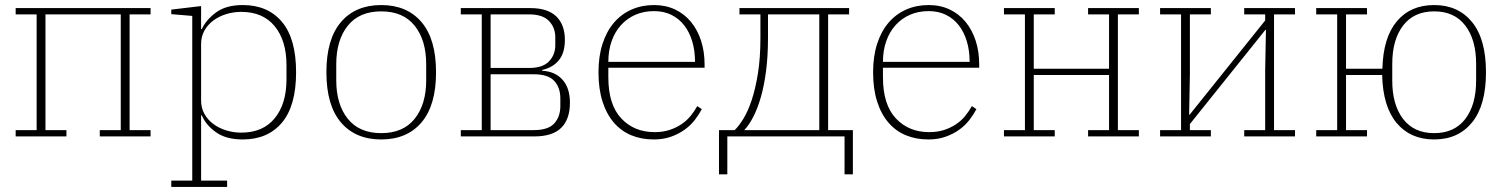

<svg xmlns="http://www.w3.org/2000/svg" viewBox="-20 -540 5958 760"><path d="M42 -25H125V-483H42V-508H576V-483H493V-25H576V0H375V-25H458V-483H160V-25H243V0H42Z M658 175H741V-477L658 -484V-502L776 -516V-425H779Q796 -462 835.5 -491Q875 -520 941 -520Q1040 -520 1096 -453.5Q1152 -387 1152 -254Q1152 -121 1096 -54.5Q1040 12 941 12Q875 12 835 -16.5Q795 -45 779 -83H776V175H879V200H658ZM935 -15Q1021 -15 1067.5 -72Q1114 -129 1114 -226V-282Q1114 -379 1067.5 -436Q1021 -493 935 -493Q904 -493 875 -484Q846 -475 824 -458.5Q802 -442 789 -418.5Q776 -395 776 -366V-142Q776 -113 789 -89.5Q802 -66 824 -49.5Q846 -33 875 -24Q904 -15 935 -15Z M1489 -13Q1576 -13 1621.5 -70Q1667 -127 1667 -222V-286Q1667 -381 1621.5 -438Q1576 -495 1489 -495Q1402 -495 1356.5 -438Q1311 -381 1311 -286V-222Q1311 -127 1356.5 -70Q1402 -13 1489 -13ZM1489 12Q1387 12 1329.5 -55.5Q1272 -123 1272 -254Q1272 -385 1329.5 -452.5Q1387 -520 1489 -520Q1591 -520 1648.5 -452.5Q1706 -385 1706 -254Q1706 -123 1648.5 -55.5Q1591 12 1489 12Z M1804 -25H1887V-483H1804V-508H2079Q2148 -508 2182 -475Q2216 -442 2216 -382Q2216 -331 2192.5 -302Q2169 -273 2126 -263V-260Q2178 -257 2207 -224Q2236 -191 2236 -134Q2236 -68 2201.5 -34Q2167 0 2095 0H1804ZM2093 -25Q2150 -25 2174 -51.5Q2198 -78 2198 -120V-151Q2198 -193 2174 -219.5Q2150 -246 2093 -246H1922V-25ZM2075 -271Q2128 -271 2153 -297Q2178 -323 2178 -361V-393Q2178 -431 2153 -457Q2128 -483 2075 -483H1922V-271Z M2568 12Q2519 12 2479 -4.5Q2439 -21 2410 -54.5Q2381 -88 2365 -138Q2349 -188 2349 -254Q2349 -317 2365 -366.5Q2381 -416 2410 -450Q2439 -484 2479.5 -502Q2520 -520 2569 -520Q2615 -520 2652 -502.5Q2689 -485 2715 -453.5Q2741 -422 2755 -379Q2769 -336 2769 -284V-272H2388V-234Q2388 -126 2439 -71.5Q2490 -17 2571 -17Q2604 -17 2630 -25.5Q2656 -34 2677 -48Q2698 -62 2713.5 -81Q2729 -100 2740 -120L2758 -108Q2747 -87 2730.5 -65.5Q2714 -44 2690.5 -27Q2667 -10 2636.5 1Q2606 12 2568 12ZM2731 -295V-297Q2731 -340 2720 -376.5Q2709 -413 2688.5 -439.5Q2668 -466 2638 -481Q2608 -496 2569 -496Q2528 -496 2495 -481.5Q2462 -467 2438 -440.5Q2414 -414 2401 -377Q2388 -340 2388 -295Z M2826 -25H2888Q2904 -40 2922 -69Q2940 -98 2955 -142.5Q2970 -187 2980 -248.5Q2990 -310 2990 -391V-483H2907V-508H3341V-483H3258V-25H3356V150H3323V0H2859V150H2826ZM3223 -25V-483H3020V-391Q3020 -319 3012.5 -260.5Q3005 -202 2992 -156.5Q2979 -111 2962 -78Q2945 -45 2926 -25Z M3655 12Q3606 12 3566 -4.5Q3526 -21 3497 -54.5Q3468 -88 3452 -138Q3436 -188 3436 -254Q3436 -317 3452 -366.5Q3468 -416 3497 -450Q3526 -484 3566.5 -502Q3607 -520 3656 -520Q3702 -520 3739 -502.5Q3776 -485 3802 -453.5Q3828 -422 3842 -379Q3856 -336 3856 -284V-272H3475V-234Q3475 -126 3526 -71.5Q3577 -17 3658 -17Q3691 -17 3717 -25.5Q3743 -34 3764 -48Q3785 -62 3800.5 -81Q3816 -100 3827 -120L3845 -108Q3834 -87 3817.5 -65.5Q3801 -44 3777.5 -27Q3754 -10 3723.5 1Q3693 12 3655 12ZM3818 -295V-297Q3818 -340 3807 -376.5Q3796 -413 3775.5 -439.5Q3755 -466 3725 -481Q3695 -496 3656 -496Q3615 -496 3582 -481.5Q3549 -467 3525 -440.5Q3501 -414 3488 -377Q3475 -340 3475 -295Z M3954 -25H4037V-483H3954V-508H4155V-483H4072V-268H4370V-483H4287V-508H4488V-483H4405V-25H4488V0H4287V-25H4370V-243H4072V-25H4155V0H3954Z M4572 -25H4655V-483H4572V-508H4773V-483H4690V-246L4687 -86H4689L4988 -459V-483H4905V-508H5106V-483H5023V-25H5106V0H4905V-25H4988V-262L4991 -422H4989L4690 -49V-25H4773V0H4572Z M5657 12Q5563 12 5508.5 -53Q5454 -118 5451 -243H5308V-25H5391V0H5190V-25H5273V-483H5190V-508H5391V-483H5308V-268H5452Q5455 -391 5509 -455.5Q5563 -520 5657 -520Q5752 -520 5807 -452.5Q5862 -385 5862 -254Q5862 -123 5807 -55.5Q5752 12 5657 12ZM5657 -13Q5737 -13 5780 -69Q5823 -125 5823 -221V-287Q5823 -383 5780 -439Q5737 -495 5657 -495Q5577 -495 5534 -439Q5491 -383 5491 -287V-221Q5491 -125 5534 -69Q5577 -13 5657 -13Z"/></svg>

Font: IBM Plex Serif ExtLt
Style: Regular
Weight: 200
Designer: Mike Abbink, Paul van der Laan, Pieter van Rosmalen
Foundry: Bold Monday
Version: Version 3.001